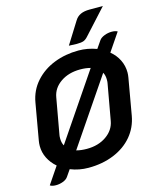

<svg xmlns="http://www.w3.org/2000/svg" viewBox="-142 -1032 966 1189"><g transform="rotate(-15 341.0 -437.5)"><path d="M675 -499Q675 -484 672 -467L631 -233Q618 -160 572 -105.5Q526 -51 453 -21Q380 9 290 9Q229 9 174 -13L145 29Q135 44 112.5 52.5Q90 61 67 61Q42 61 29 52L102 -56Q69 -84 50.5 -121Q32 -158 32 -199Q32 -217 35 -233L76 -467Q89 -542 138 -597Q187 -652 259.5 -680.5Q332 -709 416 -709Q475 -709 532 -688L565 -736Q575 -750 598 -759Q621 -768 645 -768Q668 -768 682 -760L604 -645Q638 -617 656.5 -579.5Q675 -542 675 -499ZM166 -212Q166 -184 177 -165L462 -585Q433 -593 396 -593Q322 -593 270.5 -557.5Q219 -522 209 -465L168 -236Q166 -228 166 -212ZM540 -489Q540 -517 529 -536L243 -115Q273 -107 310 -107Q384 -107 435.5 -143Q487 -179 497 -236L538 -465Q540 -473 540 -489ZM454 -892Q468 -915 491 -925.5Q514 -936 548 -936H634L490 -778Q476 -762 461.5 -756.5Q447 -751 418 -751Q409 -751 367 -753Z"/></g></svg>

Font: K2D
Style: Bold Italic
Weight: 700
Italic angle: -10°
Designer: Katatrad Aksorn Co.,Ltd.
Foundry: Cadson Demak Co.,Ltd.
Version: Version 1.000; ttfautohint (v1.6)